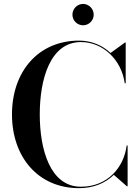

<svg xmlns="http://www.w3.org/2000/svg" viewBox="-20 -972 730 1002"><path d="M358 -895.5C358 -865 383 -840 413.5 -840C444 -840 469 -865 469 -895.5C469 -926 444 -951.5 413.5 -951.5C383 -951.5 358 -926 358 -895.5ZM646 -212.5H641C626.5 -96.5 539.5 2.5 402.5 2.5C241 2.5 187.5 -193 187.5 -375C187.5 -557 241 -752.5 402.5 -752.5C515.5 -752.5 613.5 -662.5 631 -537.5H636V-750H632L557 -695.5C514 -736 457 -760 392.5 -760C179.5 -760 42.5 -598 42.5 -375C42.5 -152 179.5 10 392.5 10C467.5 10 529.5 -16 574 -59.5L642 0H646Z"/></svg>

Font: Bodoni* 36pt Medium
Style: Regular
Weight: 500
Version: Version 2.3